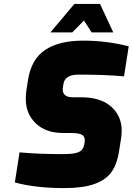

<svg xmlns="http://www.w3.org/2000/svg" viewBox="-20 -957 679 983"><path d="M56 -23 80 -177Q173 -168 304 -168Q361 -168 383.5 -178.5Q406 -189 411 -216L413 -227Q414 -232 414 -240Q414 -260 397.5 -268Q381 -276 344 -276H304Q215 -276 163.5 -325Q112 -374 112 -451Q112 -472 115 -494L124 -551Q141 -655 212 -702Q283 -749 407 -749Q524 -749 639 -720L615 -566Q521 -575 382 -575Q313 -575 305 -528L303 -517Q301 -505 301 -500Q301 -459 352 -459H396Q494 -459 548.5 -411.5Q603 -364 603 -288Q603 -270 600 -249L589 -179Q579 -116 550.5 -76Q522 -36 463.5 -15Q405 6 309 6Q162 6 56 -23ZM361 -937H492L560 -791H449L410 -852L350 -791H238Z"/></svg>

Font: Exo Black
Style: Italic
Weight: 900
Italic angle: -9°
Designer: Natanael Gama
Foundry: Natanael Gama
Version: Version 1.500; ttfautohint (v1.6)